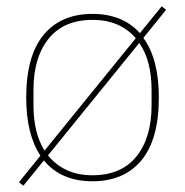

<svg xmlns="http://www.w3.org/2000/svg" viewBox="-20 -562 586 608"><path d="M40 15 108 -69Q63 -137 63 -253Q63 -385 118 -451.5Q173 -518 273 -518Q368 -518 423 -457L492 -542L506 -531L434 -442Q483 -375 483 -253Q483 -121 428 -54.5Q373 12 273 12Q173 12 119 -54L54 26ZM273 -7Q364 -7 412 -66.5Q460 -126 460 -229V-277Q460 -370 421 -426L132 -70Q156 -40 191 -23.5Q226 -7 273 -7ZM86 -229Q86 -141 121 -85L410 -441Q386 -469 352 -484Q318 -499 273 -499Q182 -499 134 -439.5Q86 -380 86 -277Z"/></svg>

Font: IBM Plex Sans Arabic Thin
Style: Regular
Weight: 100
Designer: Mike Abbink, Paul van der Laan, Pieter van Rosmalen, Wael Morcos, Khajak Apelian
Foundry: Bold Monday
Version: Version 1.101